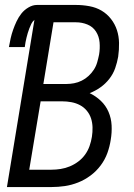

<svg xmlns="http://www.w3.org/2000/svg" viewBox="-20 -755 540 775"><path d="M8 0 119 -675Q111 -668 106.5 -659Q102 -650 98.5 -640.5Q95 -631 92 -621.5Q89 -612 87 -603Q85 -594 83 -584.5Q81 -575 80 -565H16Q19 -583 23 -600.5Q27 -618 33 -635Q39 -652 47 -669Q55 -686 66.5 -700.5Q78 -715 95 -725Q112 -735 129 -735H287Q314 -735 341 -730Q368 -725 390 -712Q412 -699 428 -678.5Q444 -658 452 -633.5Q460 -609 460.5 -581.5Q461 -554 457 -526Q453 -503 445 -480Q437 -457 421.5 -437Q406 -417 385.5 -402.5Q365 -388 342 -379Q367 -367 387 -348Q407 -329 418 -303.5Q429 -278 430.5 -249Q432 -220 427 -191Q423 -164 413.5 -137.5Q404 -111 386.5 -87.5Q369 -64 345.5 -46.5Q322 -29 295.5 -18.5Q269 -8 242 -4Q215 0 188 0ZM248 -416Q263 -416 279 -419Q295 -422 310 -429.5Q325 -437 337.5 -448.5Q350 -460 359 -474Q368 -488 372.5 -504Q377 -520 380 -535Q384 -559 382 -583.5Q380 -608 367.5 -627.5Q355 -647 333 -656Q311 -665 287 -665H196L155 -416ZM188 -70Q206 -70 225 -73Q244 -76 262 -83.5Q280 -91 296 -103Q312 -115 323.5 -131Q335 -147 341.5 -165.5Q348 -184 351 -203Q354 -222 353.5 -241Q353 -260 347.5 -277Q342 -294 330.5 -308Q319 -322 303 -330.5Q287 -339 268.5 -342.5Q250 -346 231 -346H144L98 -70Z"/></svg>

Font: Iosevka Curly Oblique
Style: Regular
Weight: 400
Italic angle: -9°
Monospace: yes
Designer: Belleve Invis
Foundry: Belleve Invis
Version: Version 11.1.0; ttfautohint (v1.8.3)